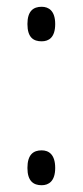

<svg xmlns="http://www.w3.org/2000/svg" viewBox="-20 -541 245 567"><path d="M103 -419C124 -419 143 -430 143 -470C143 -509 124 -521 103 -521C79 -521 61 -509 61 -470C61 -430 79 -419 103 -419ZM103 6C124 6 143 -6 143 -45C143 -85 124 -97 103 -97C79 -97 61 -85 61 -45C61 -6 79 6 103 6Z"/></svg>

Font: Noto Serif Thai ExtraCondensed Light
Style: Regular
Weight: 300
Width: 2
Designer: Monotype Design Team
Foundry: Monotype Imaging Inc.
Version: Version 2.002